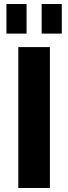

<svg xmlns="http://www.w3.org/2000/svg" viewBox="-20 -934 339 954"><path d="M228 -700V0H71V-700ZM112 -914V-767H12V-914ZM287 -914V-767H187V-914Z"/></svg>

Font: Pathway Extreme 8pt Thin 12pt
Style: Bold
Weight: 700
Version: Version 1.001;gftools[0.9.26]